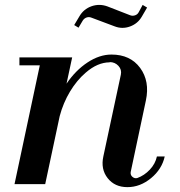

<svg xmlns="http://www.w3.org/2000/svg" viewBox="-20 -750 732 782"><path d="M400.9 -112.8Q411.6 -162.1 437.7 -284.7Q463.9 -407.2 472.2 -445.8Q476.6 -466.3 462.4 -481.7Q448.2 -497.1 426.8 -497.1V-496.1Q377.4 -496.1 329.1 -454.1Q293 -423.3 265.1 -377Q237.3 -330.6 223.1 -276.9L164.1 0H39.1L142.1 -483.9H59.1V-516.1H273.9L251 -409.2Q288.1 -463.9 336.7 -495.8Q385.3 -527.8 434.1 -527.8Q510.7 -527.8 550.8 -473.4Q590.8 -418.9 574.2 -340.8L512.2 -48.8Q510.7 -36.6 519.8 -29.3Q528.8 -22 539.1 -24.9Q567.9 -35.2 590.3 -59.1Q612.8 -83 619.1 -112.8H650.9Q639.6 -61 595.2 -24.4Q550.8 12.2 499 12.2Q447.3 12.2 418.5 -24.4Q389.6 -61 400.9 -112.8ZM282.2 -647.9Q292 -664.1 303.2 -683.1Q320.3 -712.9 352.3 -724.4Q384.3 -735.8 417 -724.1L509.8 -688Q519.5 -684.1 529.8 -687.5Q540 -690.9 544.9 -700.2L561 -730L579.1 -719.2L558.1 -683.1Q541.5 -653.8 509.5 -642.1Q477.5 -630.4 445.8 -643.1L352.1 -678.2Q342.3 -682.1 332.5 -678.7Q322.8 -675.3 316.9 -666L299.8 -637.2Z"/></svg>

Font: Fin Serif Display
Style: Italic
Weight: 400
Italic angle: -12°
Designer: J. Blake Harris
Version: Version 1.006;FEAKit 1.0